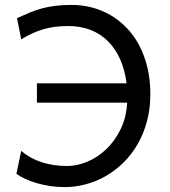

<svg xmlns="http://www.w3.org/2000/svg" viewBox="-20 -745 687 777"><path d="M588.4 -363.8Q588.4 -304.7 574.7 -253.9Q561 -203.1 536.9 -161.4Q512.7 -119.6 479.7 -87.2Q446.8 -54.7 408.4 -32.7Q370.1 -10.7 327.4 0.7Q284.7 12.2 241.7 12.2Q210.9 12.2 182.4 7.8Q153.8 3.4 128.7 -3.9Q103.5 -11.2 82.5 -21Q61.5 -30.8 46.4 -41.5L65.9 -134.3Q101.1 -104 148.4 -88.6Q195.8 -73.2 251.5 -73.2Q291.5 -73.2 333.3 -90.6Q375 -107.9 409.7 -140.9Q444.3 -173.8 467.8 -221.4Q491.2 -269 494.6 -329.6H129.4V-407.7H492.2Q485.4 -461.9 466.3 -504.9Q447.3 -547.9 417.2 -577.9Q387.2 -607.9 346.7 -623.8Q306.2 -639.6 256.3 -639.6Q227.5 -639.6 202.9 -636.5Q178.2 -633.3 155.5 -626.7Q132.8 -620.1 110.8 -609.9Q88.9 -599.6 65.9 -585.9L48.8 -671.4Q75.2 -683.6 99.1 -693.6Q123 -703.6 148.7 -710.7Q174.3 -717.8 203.9 -721.4Q233.4 -725.1 271 -725.1Q313.5 -725.1 353.5 -714.4Q393.6 -703.6 428.7 -682.9Q463.9 -662.1 493.4 -631.3Q522.9 -600.6 543.9 -560.5Q564.9 -520.5 576.7 -471.2Q588.4 -421.9 588.4 -363.8Z"/></svg>

Font: Andika Compact
Style: Regular
Weight: 400
Designer: Victor Gaultney, Annie Olsen, Julie Remington, Don Collingsworth, Eric Hays, Becca Hirsbrunner
Foundry: SIL International
Version: Version 5.000 ; LnSpcTght